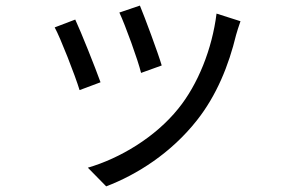

<svg xmlns="http://www.w3.org/2000/svg" viewBox="-20 -596 1040 691"><path d="M483.5 -575.9 409.6 -550.9C430.5 -506.5 476.8 -379.3 487.7 -333.6L562 -360.4C549.4 -403.8 500.4 -535.6 483.5 -575.9ZM845.5 -519.6 759.3 -547.1C743.5 -419.5 692.3 -292 621.4 -204.7C539 -102.2 411.9 -26.2 296.2 7.5L362.2 74.7C473.6 32.4 596 -45.5 688.4 -162.6C759.8 -252.9 803.1 -360.3 829.7 -470.4C833.6 -483.4 838.2 -499.5 845.5 -519.6ZM250.8 -525.6 176.8 -497.4C196.5 -462.2 250.6 -323.9 266.4 -271.7L341.8 -299.9C323 -352.4 270.9 -483 250.8 -525.6Z"/></svg>

Font: Source Han Sans JP VF
Style: Regular
Weight: 250
Designer: Ryoko NISHIZUKA 西塚涼子 (kana, bopomofo & ideographs); Paul D. Hunt (Latin, Greek & Cyrillic); Sandoll Communications 산돌커뮤니
Foundry: Adobe
Version: Version 2.004;hotconv 1.0.118;makeotfexe 2.5.65603